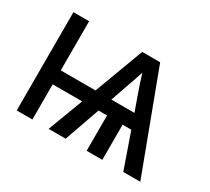

<svg xmlns="http://www.w3.org/2000/svg" viewBox="-107 -700 964 880"><g transform="rotate(30 375.0 -260.0)"><path d="M57 0V-520H140V-260H324L421 -520H516L711 0H621L556 -186H510V0H427V-187H382L316 0H226L296 -186H140V0ZM530 -260 499 -347Q491 -369 483.5 -392Q476 -415 469 -438Q462 -415 454 -392Q446 -369 438 -347L408 -260Z"/></g></svg>

Font: Iosevka Aile
Style: Regular
Weight: 400
Designer: Belleve Invis
Foundry: Belleve Invis
Version: Version 28.0.1; ttfautohint (v1.8.4)